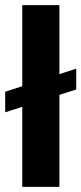

<svg xmlns="http://www.w3.org/2000/svg" viewBox="-30 -727 316 747"><path d="M266.6 -378.9 201.2 -357.9V0H56.6V-311.5L-9.8 -290V-370.1L56.6 -391.6V-707H201.2V-438.5L266.6 -460Z"/></svg>

Font: Pretendard Std
Style: Bold
Weight: 700
Designer: Base glyphs from Inter by Rasmus Andersson; Hangeul glyphs from Noto Sans CJK(Source Han Sans) by Jang Soo-young and Kan
Foundry: Kil Hyung-jin
Version: Version 1.309